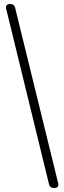

<svg xmlns="http://www.w3.org/2000/svg" viewBox="-20 -770 316 943"><path d="M243 153H248C262 153 269 144 266 131L54 -733C51 -744 44 -750 32 -750H28C14 -750 7 -741 10 -728L221 136C224 147 231 153 243 153Z"/></svg>

Font: 寒蝉锦书宋 CompactLight
Style: Bold
Weight: 400
Width: 4
Designer: 寒蝉锦书宋{Warren} 思源宋体{Ryoko NISHIZUKA 西塚涼子 (kana & ideographs); Frank Grießhammer (Latin, Greek & Cyrillic); Wenlong ZHANG 
Foundry: Adobe & ChillType
Version: Version 2.000;Glyphs 3.1.1 (3135)